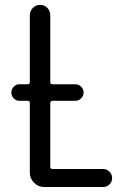

<svg xmlns="http://www.w3.org/2000/svg" viewBox="-20 -750 540 770"><path d="M57.6 -345.7Q43.9 -345.7 34.7 -356Q25.4 -366.2 25.4 -378.9Q25.4 -391.6 34.7 -401.9Q43.9 -412.1 57.6 -412.1H90.8Q99.6 -412.1 99.6 -420.9V-689.5Q99.6 -706.1 111.8 -718.3Q124 -730.5 141.1 -730.5Q158.2 -730.5 169.9 -718.3Q181.6 -706.1 181.6 -689.5V-420.9Q181.6 -412.1 191.4 -412.1H282.2Q295.9 -412.1 305.7 -401.9Q315.4 -391.6 315.4 -378.9Q315.4 -366.2 305.7 -356Q295.9 -345.7 282.2 -345.7H191.4Q182.6 -345.7 181.6 -336.9V-81.1Q181.6 -72.3 191.4 -72.3H393.6Q408.2 -72.3 418.9 -61.5Q429.7 -50.8 429.7 -36.1Q429.7 -21.5 419.4 -10.7Q409.2 0 393.6 0H157.2Q133.8 0 116.7 -17.1Q99.6 -34.2 99.6 -56.6V-336.9Q99.6 -345.7 90.8 -345.7Z"/></svg>

Font: Rounded Mgen+ 1m regular
Style: Regular
Weight: 400
Designer: [Source Han Sans]
Ryoko NISHIZUKA  (kana & ideographs); Paul D. Hunt (Latin, Greek & Cyrillic); Wenlong ZHANG  (bopomofo
Version: Version 1.059.20150602